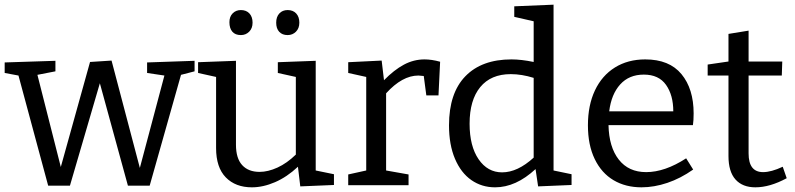

<svg xmlns="http://www.w3.org/2000/svg" viewBox="-25 -792 3398 821"><path d="M604 -525 807 -532V-487L749 -472L615 2H522L402 -436L274 2H181L54 -469L-5 -480V-525L212 -532V-487L135 -472L235 -78L360 -527L452 -533L573 -74L678 -469L604 -480Z M1325 -63 1403 -47V-1L1259 5L1249 -79Q1202 -35 1151 -13Q1100 9 1052 9Q982 9 940.5 -33.5Q899 -76 899 -159V-463L822 -480V-526L984 -532V-173Q984 -115 1010.5 -86Q1037 -57 1085 -57Q1121 -57 1161.5 -75.5Q1202 -94 1240 -131V-463L1163 -480V-526L1325 -532ZM956 -697Q956 -721 970 -735Q984 -749 1005 -749Q1028 -749 1041.5 -734.5Q1055 -720 1055 -695Q1055 -671 1040.5 -656.5Q1026 -642 1005 -642Q981 -642 968.5 -656.5Q956 -671 956 -697ZM1156 -695Q1156 -720 1169.5 -734.5Q1183 -749 1205 -749Q1228 -749 1241.5 -734.5Q1255 -720 1255 -695Q1255 -671 1240.5 -656.5Q1226 -642 1205 -642Q1182 -642 1169 -656Q1156 -670 1156 -695Z M1857 -528 1850 -384H1798L1787 -467Q1771 -469 1764 -469Q1695 -469 1626 -393V-63L1722 -46V0H1464V-46L1541 -63V-463L1464 -480V-526L1607 -533L1617 -449Q1660 -493 1702 -515.5Q1744 -538 1790 -538Q1821 -538 1857 -528Z M2342 -63 2419 -47V-1L2276 5L2265 -69Q2181 9 2092 9Q2035 9 1990.5 -22Q1946 -53 1920.5 -113Q1895 -173 1895 -256Q1895 -394 1965 -466Q2035 -538 2162 -538Q2204 -538 2257 -527V-701L2174 -720V-765L2342 -772ZM2122 -55Q2188 -55 2257 -118V-459Q2206 -475 2159 -475Q2074 -475 2028.5 -419.5Q1983 -364 1983 -263Q1983 -167 2021.5 -111Q2060 -55 2122 -55Z M2909 -115 2939 -67Q2885 -29 2828.5 -10Q2772 9 2718 9Q2650 9 2598.5 -21.5Q2547 -52 2518 -112Q2489 -172 2489 -256Q2489 -342 2519 -405.5Q2549 -469 2604.5 -503.5Q2660 -538 2734 -538Q2837 -538 2889 -475Q2941 -412 2941 -307Q2941 -277 2938 -257H2577Q2579 -163 2621 -109.5Q2663 -56 2738 -56Q2818 -56 2909 -115ZM2580 -316H2854Q2854 -385 2823 -429Q2792 -473 2728 -473Q2665 -473 2627 -431Q2589 -389 2580 -316Z M3339 -30Q3267 9 3205 9Q3150 9 3120 -24.5Q3090 -58 3090 -125V-469H3001V-516L3090 -529V-647L3176 -661V-529H3320L3318 -469H3176V-136Q3176 -56 3238 -56Q3273 -56 3322 -79Z"/></svg>

Font: Bitter Pro
Style: Regular
Weight: 400
Designer: Sol Matas, and Bitter project Authors
Foundry: Sol Matas
Version: Version 1.010